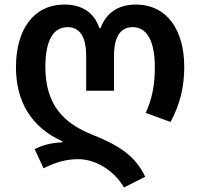

<svg xmlns="http://www.w3.org/2000/svg" viewBox="-20 -572 878 842"><path d="M524 250 617 203C572 111 504 66 381 17C262 -31 179 -110 179 -278C179 -398 215 -453 277 -453C333 -453 358 -405 358 -327V-174H480V-327C480 -409 507 -453 562 -453C628 -453 659 -385 659 -278C659 -205 649 -142 619 -77L728 -37C769 -115 788 -188 788 -279C788 -440 713 -552 575 -552C496 -552 445 -513 421 -449H416C394 -513 344 -552 263 -552C125 -552 50 -440 50 -277C50 -126 118 -13 254 48V52C194 55 160 68 132 82L171 166C221 141 268 126 323 126C394 126 475 169 524 250Z"/></svg>

Font: Noto Sans Georgian SemiBold
Style: Regular
Weight: 600
Designer: Monotype Design Team, Akaki Razmadze
Foundry: Google LLC
Version: Version 2.005